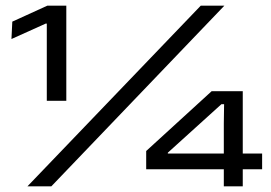

<svg xmlns="http://www.w3.org/2000/svg" viewBox="-20 -659 958 679"><path d="M145.5 -302.5V-575.5H141.5L20.5 -521L23.5 -582.5L147.5 -639H214.5V-302.5ZM77 0 690 -639H773.5L161.5 0ZM771.5 0V-222L772.5 -290.5H763L573.5 -119V-91.5L541.5 -116H907V-60.5H497V-125L728.5 -336.5H838.5V0Z"/></svg>

Font: Anek Latin Expanded
Style: Regular
Weight: 400
Width: 7
Designer: Yesha Goshar
Foundry: Ek Type
Version: Version 1.003